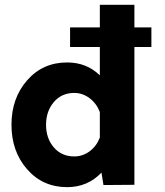

<svg xmlns="http://www.w3.org/2000/svg" viewBox="-20 -770 688 800"><path d="M610.8 -574.2H540V0L411.1 1L402.8 -50.8Q345.2 9.8 259.8 9.8Q158.2 9.8 93 -64.7Q27.8 -139.2 27.8 -250Q27.8 -360.8 93 -435.3Q158.2 -509.8 259.8 -509.8Q340.8 -509.8 396 -456.1V-574.2H272V-655.8H396V-750H540V-655.8H610.8ZM289.1 -118.2Q324.7 -118.2 353.5 -139.6Q382.3 -161.1 396 -196.8V-303.2Q382.3 -338.9 353.3 -360.8Q324.2 -382.8 289.1 -382.8Q236.8 -382.8 204.3 -344.7Q171.9 -306.6 171.9 -250Q171.9 -193.4 204.3 -155.8Q236.8 -118.2 289.1 -118.2Z"/></svg>

Font: Oakes Grotesk Bold
Style: Regular
Weight: 700
Designer: Samuel Oakes
Foundry: Samuel Oakes
Version: Version 1.000;PS 001.000;hotconv 1.0.88;makeotf.lib2.5.64775